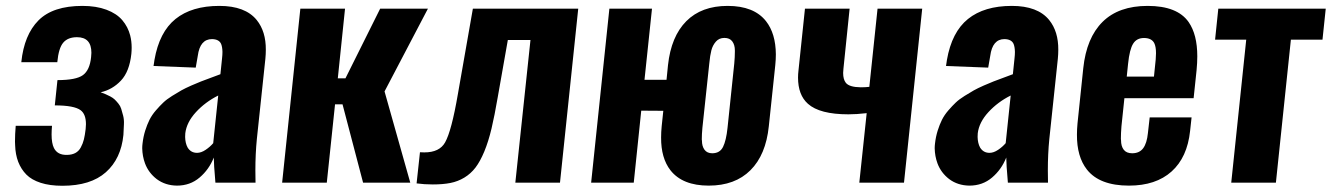

<svg xmlns="http://www.w3.org/2000/svg" viewBox="-20 -607 4425 638"><path d="M187.5 10.3Q145.5 10.3 115.2 0.5Q85 -9.3 67.6 -26.9Q50.3 -44.4 40.5 -69.3Q31.2 -93.8 30.3 -124Q30.3 -129.9 29.8 -136.2Q29.8 -161.1 32.2 -189H152.8Q151.4 -173.3 151.4 -160.2Q151.4 -130.9 159.2 -115.2Q170.9 -91.8 201.7 -92.3Q218.3 -92.3 230 -98.4Q241.7 -104.5 248.5 -117.2Q255.4 -129.9 258.8 -143.8Q262.2 -157.7 264.6 -178.2Q265.6 -186.5 265.6 -194.3Q265.6 -227.5 248 -240.7Q226.6 -256.8 162.1 -256.8L170.9 -340.8Q232.9 -340.8 255.6 -357.4Q278.3 -374 282.7 -417Q283.7 -424.8 283.7 -431.6Q283.7 -483.4 235.8 -483.4Q205.6 -483.4 190.2 -465.3Q174.8 -447.3 170.4 -400.4H50.8Q60.1 -491.2 107.9 -539.3Q155.8 -587.4 253.9 -587.4Q299.8 -587.4 333.7 -574.7Q367.7 -562 386.5 -539.8Q405.3 -517.6 412.6 -489.3Q417.5 -470.2 417.5 -448.7Q417.5 -438.5 416.5 -428.2Q410.2 -369.1 381.8 -339.1Q353.5 -309.1 314.5 -300.3Q324.2 -296.9 331.1 -293.9Q337.9 -291 346.7 -286.4Q355.5 -281.7 361.1 -276.4Q366.7 -271 373.3 -262.9Q379.9 -254.9 382.8 -245.4Q385.7 -235.8 389.2 -222.7Q392.6 -209.5 391.8 -194.1Q391.1 -178.7 390.1 -158.7Q382.3 -79.6 331.8 -34.7Q281.2 10.3 187.5 10.3Z M567.9 9.8Q529.3 9.3 501 -11.7Q473.6 -32.7 461.9 -64Q453.1 -87.9 452.6 -114.3Q452.6 -122.1 453.6 -129.9Q456.1 -152.3 462.4 -172.6Q468.8 -192.9 476.8 -209Q484.9 -225.1 498 -240.2Q511.2 -255.4 522.5 -266.1Q533.7 -276.9 552 -288.3Q570.3 -299.8 582.5 -306.6Q594.7 -313.5 615.7 -322.8Q636.7 -332 648.2 -336.4Q659.7 -340.8 681.6 -348.9Q703.6 -356.9 712.4 -360.4L717.8 -412.6Q719.2 -424.8 719.2 -434.6Q718.8 -451.2 714.8 -460.9Q708 -476.6 684.6 -477.1Q644.5 -477.1 637.2 -421.4L630.4 -382.3L490.2 -387.7Q490.7 -390.1 491.9 -398.7Q493.2 -407.2 493.2 -407.7Q509.3 -500.5 563.2 -543.9Q617.2 -587.4 709 -587.4Q794.9 -587.4 833 -540.5Q863.8 -502.4 863.3 -441.4Q863.3 -427.2 861.8 -411.6L833.5 -145Q828.6 -95.7 828.6 -40.5Q828.6 -20.5 829.1 0H695.8Q690.4 -63 690.4 -83.5Q674.8 -43.9 643.3 -17.1Q611.8 9.8 567.9 9.8ZM634.8 -99.1Q648.4 -99.1 663.3 -109.1Q678.2 -119.1 688.5 -131.3L705.1 -289.6Q662.1 -268.1 631.1 -234.4Q600.1 -200.7 595.7 -164.1Q595.2 -157.7 595.2 -151.9Q595.7 -130.9 603.5 -116.7Q614.3 -99.1 634.8 -99.1Z M917.5 0 978 -578.1H1126.5L1102.5 -346.7H1127.9L1243.2 -578.1H1401.9L1257.8 -303.2L1343.3 0H1186.5L1118.2 -260.3H1093.3L1065.9 0Z M1364.3 2.4 1375.5 -101.1Q1383.3 -100.6 1390.1 -100.6Q1440.4 -100.6 1459 -133.8Q1480.5 -171.9 1501.5 -294.4L1551.3 -578.1H1901.4L1840.8 0H1692.4L1742.7 -474.1H1667.5L1633.8 -283.2Q1623.5 -223.1 1613.3 -179.9Q1603 -136.7 1589.4 -103.8Q1575.7 -70.8 1560.1 -50.3Q1544.4 -29.8 1522.9 -16.8Q1501.5 -3.9 1476.6 1Q1451.7 5.9 1418 5.9Q1390.1 5.9 1364.3 2.4Z M2335 9.8Q2248 9.8 2208 -41Q2176.3 -81.5 2176.8 -150.4Q2176.8 -168 2178.7 -187.5L2184.1 -238.8L2110.8 -239.3L2085.9 0H1944.3L2004.9 -578.1H2146.5L2121.6 -341.8H2194.8L2199.7 -390.6Q2210 -485.8 2260.5 -536.6Q2311 -587.4 2397.9 -587.4Q2485.4 -587.4 2525.4 -536.6Q2557.6 -495.6 2558.1 -426.3Q2558.1 -409.2 2556.2 -390.6L2534.7 -187.5Q2524.9 -92.3 2473.6 -41.3Q2422.4 9.8 2335 9.8ZM2346.7 -97.7Q2372.1 -97.7 2382.6 -118.9Q2393.1 -140.1 2397.5 -182.1L2419.9 -396Q2421.9 -417.5 2421.9 -435.1Q2421.9 -437.5 2421.9 -439.5Q2421.9 -458 2413.3 -469.5Q2404.8 -481 2387.2 -481Q2369.6 -481 2358.9 -468.8Q2348.1 -456.5 2343.8 -439.7Q2339.4 -422.9 2336.9 -396L2314 -182.1Q2312 -160.6 2312 -143.6Q2312.5 -141.6 2312.5 -139.6Q2312.5 -121.1 2321 -109.4Q2329.6 -97.7 2346.7 -97.7Z M2835.4 0 2859.9 -231Q2826.2 -227.1 2799.3 -227.1Q2703.6 -227.1 2664.6 -262.2Q2631.8 -291.5 2631.8 -349.1Q2631.8 -360.8 2633.3 -373L2654.8 -578.1H2803.2L2782.7 -378.9Q2781.7 -371.6 2781.7 -364.7Q2781.7 -343.3 2790.5 -332Q2801.8 -317.4 2840.3 -316.9Q2855 -316.9 2868.7 -318.4L2896 -578.1H3044.4L2983.9 0Z M3201.2 9.8Q3162.6 9.3 3134.3 -11.7Q3106.9 -32.7 3095.2 -64Q3086.4 -87.9 3085.9 -114.3Q3085.9 -122.1 3086.9 -129.9Q3089.4 -152.3 3095.7 -172.6Q3102.1 -192.9 3110.1 -209Q3118.2 -225.1 3131.3 -240.2Q3144.5 -255.4 3155.8 -266.1Q3167 -276.9 3185.3 -288.3Q3203.6 -299.8 3215.8 -306.6Q3228 -313.5 3249 -322.8Q3270 -332 3281.5 -336.4Q3293 -340.8 3314.9 -348.9Q3336.9 -356.9 3345.7 -360.4L3351.1 -412.6Q3352.5 -424.8 3352.5 -434.6Q3352.1 -451.2 3348.1 -460.9Q3341.3 -476.6 3317.9 -477.1Q3277.8 -477.1 3270.5 -421.4L3263.7 -382.3L3123.5 -387.7Q3124 -390.1 3125.2 -398.7Q3126.5 -407.2 3126.5 -407.7Q3142.6 -500.5 3196.5 -543.9Q3250.5 -587.4 3342.3 -587.4Q3428.2 -587.4 3466.3 -540.5Q3497.1 -502.4 3496.6 -441.4Q3496.6 -427.2 3495.1 -411.6L3466.8 -145Q3461.9 -95.7 3461.9 -40.5Q3461.9 -20.5 3462.4 0H3329.1Q3323.7 -63 3323.7 -83.5Q3308.1 -43.9 3276.6 -17.1Q3245.1 9.8 3201.2 9.8ZM3268.1 -99.1Q3281.7 -99.1 3296.6 -109.1Q3311.5 -119.1 3321.8 -131.3L3338.4 -289.6Q3295.4 -268.1 3264.4 -234.4Q3233.4 -200.7 3229 -164.1Q3228.5 -157.7 3228.5 -151.9Q3229 -130.9 3236.8 -116.7Q3247.6 -99.1 3268.1 -99.1Z M3731.4 9.8Q3633.8 9.8 3591.8 -43.5Q3558.1 -86.4 3558.6 -159.7Q3558.6 -177.7 3560.5 -197.3L3579.6 -380.4Q3590.3 -481.4 3643.8 -534.4Q3697.3 -587.4 3793.5 -587.4Q3892.1 -587.4 3929.7 -533.7Q3958.5 -492.2 3958.5 -419.9Q3958.5 -398.4 3956.1 -373.5L3946.3 -280.8H3716.3L3706.5 -187.5Q3704.6 -164.1 3704.6 -145.5Q3705.1 -143.1 3705.1 -141.1Q3705.1 -121.1 3714.1 -109.4Q3723.1 -97.7 3742.2 -97.7Q3766.1 -97.7 3778.6 -114.3Q3791 -130.9 3794.4 -164.6L3800.3 -216.8H3939.5L3934.6 -171.9Q3925.3 -84 3873 -37.1Q3820.8 9.8 3731.4 9.8ZM3724.1 -352.5H3814.5L3820.3 -409.2Q3821.3 -420.9 3821.3 -430.2Q3821.3 -452.1 3815.4 -463.9Q3806.6 -480.5 3782 -480.7Q3757.3 -481 3745.4 -461.9Q3733.4 -442.9 3728.5 -395Z M4071.3 0 4121.1 -475.1H4017.6L4028.3 -578.1H4385.3L4374.5 -475.1H4269.5L4219.7 0Z"/></svg>

Font: Oswald
Style: Demi-Bold
Weight: 600
Designer: Vernon Adams
Foundry: Vernon Adams
Version: 3.0; ttfautohint (v0.94.23-7a4d-dirty) -l 8 -r 50 -G 200 -x 